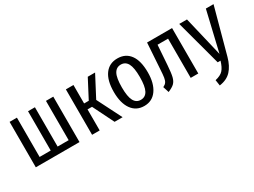

<svg xmlns="http://www.w3.org/2000/svg" viewBox="-51 -1127 2551 1929"><g transform="rotate(-30 1224.5 -163.0)"><path d="M580 0H73V-527H158V-71H287V-527H367V-71H495V-527H580Z M937 -283 1080 0H987L866 -244H814V0H726V-527H814V-313H868L980 -527H1065Z M1525 -264Q1525 -137 1472.5 -62.5Q1420 12 1327 12Q1234 12 1182 -61Q1130 -134 1130 -263Q1130 -396 1182 -467Q1234 -538 1328 -538Q1422 -538 1473.5 -468.5Q1525 -399 1525 -264ZM1223 -263Q1223 -155 1249 -107Q1275 -59 1327 -59Q1380 -59 1406 -107Q1432 -155 1432 -264Q1432 -372 1406 -419.5Q1380 -467 1328 -467Q1275 -467 1249 -419.5Q1223 -372 1223 -263Z M1958 -527V0H1870V-455H1748L1732 -227Q1726 -139 1715.5 -97Q1705 -55 1681.5 -32Q1658 -9 1607 12L1585 -57Q1611 -69 1623 -86.5Q1635 -104 1640 -134.5Q1645 -165 1649 -236L1668 -527Z M2295 3Q2270 94 2221 147Q2172 200 2085 212L2075 145Q2138 131 2167 99Q2196 67 2216 0H2183L2041 -527H2131L2241 -64L2350 -527H2439Z"/></g></svg>

Font: Fira Sans Compressed
Style: Regular
Weight: 400
Width: 1
Designer: bBox Type GmbH & Carrois Corporate GbR & Edenspiekermann AG
Foundry: bBox Type GmbH & Carrois Corporate GbR & Edenspiekermann AG
Version: Version 4.301